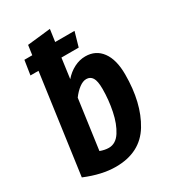

<svg xmlns="http://www.w3.org/2000/svg" viewBox="-187 -856 872 972"><g transform="rotate(-30 249.0 -370.0)"><path d="M475 -366Q475 -200 409.5 -92Q344 16 201 16Q120 16 24 -24L104 -601H57L70 -685H116L124 -741L260 -756L250 -685H363L339 -601H238L222 -484Q247 -513 279 -529.5Q311 -546 345 -546Q406 -546 440.5 -499Q475 -452 475 -366ZM339 -360Q339 -406 327 -425Q315 -444 292 -444Q272 -444 250 -427.5Q228 -411 208 -384L168 -95Q195 -85 218 -85Q259 -85 286 -127Q313 -169 326 -232.5Q339 -296 339 -360Z"/></g></svg>

Font: Fira Sans Extra Condensed SemiBold
Style: Italic
Weight: 600
Width: 3
Italic angle: -8°
Designer: Carrois Corporate & Edenspiekermann AG
Foundry: Carrois Corporate GbR & Edenspiekermann AG
Version: Version 4.203